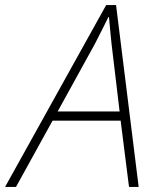

<svg xmlns="http://www.w3.org/2000/svg" viewBox="-69 -736 613 756"><path d="M-49 0 349 -716H388L477 0H439L406 -261H138L-6 0ZM158 -297H402L370 -565Q368 -588 365 -616Q362 -644 360 -669H358Q346 -644 332 -617Q318 -590 305 -564Z"/></svg>

Font: Noto Sans Disp ExtLt
Style: Italic
Weight: 200
Italic angle: -12°
Designer: Monotype Design Team
Foundry: Monotype Imaging Inc.
Version: Version 2.000;GOOG;noto-source:20170915:90ef993387c0